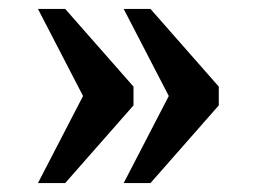

<svg xmlns="http://www.w3.org/2000/svg" viewBox="-20 -485 575 430"><path d="M166 -270 65 -465H126L279 -291V-249L126 -75H65ZM358 -270 257 -465H317L470 -291V-249L317 -75H257Z"/></svg>

Font: Noto Serif SemiBold
Style: Regular
Weight: 600
Designer: Monotype Design Team
Foundry: Monotype Imaging Inc.
Version: Version 1.001